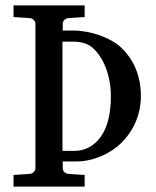

<svg xmlns="http://www.w3.org/2000/svg" viewBox="-20 -690 576 710"><path d="M211 -536H254C274 -536 302 -530 318 -517C362 -482 390 -411 390 -334C390 -303 387 -275 381 -250C367 -189 326 -132 254 -132H211ZM111 -93V-68C111 -57 102 -48 90 -47L30 -43V0H293V-43L233 -47C221 -48 212 -57 212 -68V-93H263C327 -93 390 -124 426 -159C467 -198 501 -258 501 -335C501 -417 469 -476 426 -516C389 -550 316 -577 252 -577H212V-602C212 -613 221 -622 233 -623L293 -627V-670H30V-627L90 -623C102 -622 111 -613 111 -602Z"/></svg>

Font: Veleka
Style: Regular
Weight: 400
Designer: Stefan Peev, Context Ltd, 2016; SIL International, 1997-2014.
Foundry: Stefan Peev, Context Ltd, 2016
Version: Version 1.000